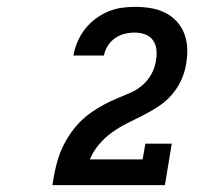

<svg xmlns="http://www.w3.org/2000/svg" viewBox="-20 -863 640 560"><path d="M133 -323V-324Q136 -344 140 -363.5Q144 -383 150 -402Q156 -421 165.5 -440Q175 -459 187.5 -476.5Q200 -494 215 -509Q230 -524 247.5 -536Q265 -548 283.5 -558Q302 -568 321.5 -576Q341 -584 360.5 -592.5Q380 -601 396 -615Q412 -629 422 -647.5Q432 -666 435 -687Q435 -687 435 -688Q435 -689 435 -689Q438 -705 436 -720Q434 -735 425.5 -746.5Q417 -758 402.5 -763Q388 -768 373 -768Q358 -768 343.5 -764.5Q329 -761 316 -752Q303 -743 294.5 -729.5Q286 -716 283 -701H194Q198 -722 206 -741Q214 -760 227 -777Q240 -794 257 -807Q274 -820 293.5 -828.5Q313 -837 333 -840Q353 -843 373 -843Q396 -843 418.5 -839.5Q441 -836 460.5 -826.5Q480 -817 494.5 -801.5Q509 -786 517 -766Q525 -746 526 -723Q527 -700 523 -677Q519 -652 508.5 -629Q498 -606 481 -586.5Q464 -567 442 -552.5Q420 -538 397 -526.5Q374 -515 351 -503.5Q328 -492 307 -477Q286 -462 269 -442Q252 -422 242 -398H396L404 -444H481L461 -323Z"/></svg>

Font: Iosevka Curly Slab Extended
Style: Bold Italic
Weight: 700
Width: 7
Italic angle: -9°
Monospace: yes
Designer: Belleve Invis
Foundry: Belleve Invis
Version: Version 11.0.0; ttfautohint (v1.8.3)